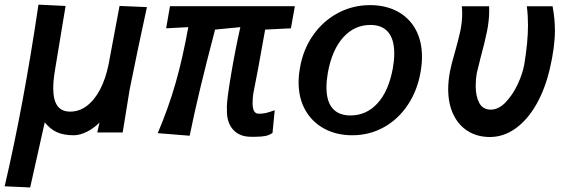

<svg xmlns="http://www.w3.org/2000/svg" viewBox="-45 -577 2465 824"><path d="M120 -557 236.5 -551.5 191 -276.5Q183.5 -231.5 183.5 -198.5Q183.5 -148 201.2 -123Q219 -98 256.5 -98Q295.5 -98 328.2 -123Q361 -148 384.8 -193.5Q408.5 -239 421 -300.5L468 -551.5L585.5 -546.5Q571.5 -483.5 547 -366.5Q522.5 -249.5 511.5 -193L481.5 -8.5H372.5L382 -51Q357 -26 327.2 -11.2Q297.5 3.5 271.5 3.5Q227.5 3.5 198.5 -10Q169.5 -23.5 147 -52L84.5 227.5L-25 222.5Q57 -128.5 120 -557Z M929 -109Q928.5 -111 928.5 -116.5Q928.5 -150 947 -259Q965.5 -368 986.5 -460.5L878 -450Q840.5 -307 814.8 -200Q789 -93 769 5.5L632 -5.5Q678.5 -115 709 -222Q739.5 -329 763 -460.5L668 -455.5L684.5 -550.5H1220.5L1203.5 -455.5L1093 -450Q1057 -246.5 1042 -175.5Q1039 -152.5 1039 -135.5Q1039 -111.5 1045.5 -100.2Q1052 -89 1066 -89Q1083.5 -89 1095.2 -91.8Q1107 -94.5 1124 -100.5L1134 -104L1124.5 -6.5Q1110.5 3.5 1092.8 6.8Q1075 10 1050 10H1032.5Q981.5 10 954 -22.2Q926.5 -54.5 929 -109Z M1236.5 -223.5Q1236.5 -253.5 1242.5 -286.5Q1256 -365 1298.8 -426Q1341.5 -487 1405.2 -521Q1469 -555 1543 -555Q1610 -555 1660.5 -528Q1711 -501 1738.5 -451Q1766 -401 1766 -333.5Q1766 -302.5 1760 -268Q1746.5 -189.5 1705.8 -127.8Q1665 -66 1603 -31.2Q1541 3.5 1466.5 3.5Q1400 3.5 1347.8 -24.2Q1295.5 -52 1266 -103.2Q1236.5 -154.5 1236.5 -223.5ZM1641 -284.5Q1647 -319 1647 -347.5Q1647 -408 1621 -439Q1595 -470 1545 -470Q1476.5 -470 1428.2 -416.8Q1380 -363.5 1362 -265Q1356 -230.5 1356 -202.5Q1356 -142.5 1382.2 -112Q1408.5 -81.5 1459 -81.5Q1527.5 -81.5 1575.2 -133.8Q1623 -186 1641 -284.5Z M1878.5 -194.5Q1878.5 -230 1886 -269.5Q1891 -297 1907 -352Q1922.5 -406 1930.5 -443.8Q1938.5 -481.5 1938.5 -520Q1938.5 -535 1937 -550H2054Q2054.5 -544 2054.5 -532.5Q2054.5 -488 2044.5 -439.8Q2034.5 -391.5 2017 -327.5Q2003 -273 2001 -262.5Q1996.5 -236.5 1996.5 -208.5Q1996.5 -164 2011.8 -135.2Q2027 -106.5 2061.5 -106.5Q2094.5 -106.5 2124.5 -137.5Q2154.5 -168.5 2176 -213.8Q2197.5 -259 2205 -300.5Q2221 -397.5 2221 -468.5Q2221 -510.5 2216 -550H2326.5Q2336.5 -496 2336.5 -446.5Q2336.5 -376.5 2315.5 -285.5Q2295 -196 2256.8 -129Q2218.5 -62 2167.2 -25.5Q2116 11 2057.5 11Q2004 11 1963.5 -14Q1923 -39 1900.8 -85.5Q1878.5 -132 1878.5 -194.5Z"/></svg>

Font: JuliaMono ExtraBold
Style: Italic
Weight: 800
Italic angle: -9°
Monospace: yes
Designer: cormullion
Foundry: corm
Version: Version 0.057; ttfautohint (v1.8.4)